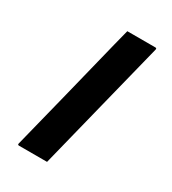

<svg xmlns="http://www.w3.org/2000/svg" viewBox="-217 -876 1034 1151"><g transform="rotate(30 300.0 -300.5)"><path d="M319 -760H513Q524 -760 521 -749Q464 -523 407.5 -295.5Q351 -68 294 159H100Q89 159 92 148Q142 -51 192 -251Q242 -451 291 -650Q298 -678 305 -705Q312 -732 319 -760Z"/></g></svg>

Font: Recursive Mn Lnr St Blk
Style: Italic
Weight: 900
Italic angle: -15°
Monospace: yes
Version: Version 1.079;hotconv 1.0.112;makeotfexe 2.5.65598; ttfautoh